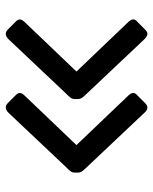

<svg xmlns="http://www.w3.org/2000/svg" viewBox="47 -609 529 663"><g transform="rotate(90 311.5 -277.5)"><path d="M56 -66Q47 -74 47 -81Q47 -89 57 -99L227 -277L57 -455Q47 -465 47 -473Q47 -481 56 -488L82 -514Q90 -522 97 -522Q106 -522 117 -510L303 -313Q305 -311 311 -304.5Q317 -298 319.5 -293Q322 -288 322 -283V-271Q322 -264 319 -259Q316 -254 310.5 -248.5Q305 -243 303 -241L117 -44Q107 -33 97 -33Q89 -33 82 -40ZM310 -66Q301 -74 301 -81Q301 -89 311 -99L481 -277L311 -455Q301 -465 301 -473Q301 -481 310 -488L336 -514Q344 -522 351 -522Q361 -522 371 -510L557 -313Q559 -311 565 -304.5Q571 -298 573.5 -293Q576 -288 576 -283V-271Q576 -264 573 -259Q570 -254 564.5 -248.5Q559 -243 557 -241L371 -44Q361 -33 351 -33Q343 -33 336 -40Z"/></g></svg>

Font: Mitr Light
Style: Regular
Weight: 300
Designer: Thanarat Vachiruckul
Foundry: Cadson Demak
Version: Version 1.002